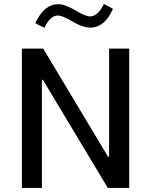

<svg xmlns="http://www.w3.org/2000/svg" viewBox="-20 -926 743 946"><path d="M517.6 -153.3H512.7L192.9 -686.5H87.9V0H186.5V-532.7H191.4L511.2 0H616.7V-686.5H517.6ZM198.7 -789.1C218.3 -829.6 240.2 -849.6 264.6 -849.6C279.3 -849.6 301.3 -840.8 330.6 -823.7C370.1 -799.8 398.9 -790 424.8 -790C472.2 -790 509.8 -820.8 536.6 -882.8L492.2 -906.2C472.2 -865.7 449.2 -845.2 423.3 -845.2C408.7 -845.2 386.2 -854.5 355.5 -872.6C315.9 -896 290 -905.3 266.6 -905.3C220.2 -905.3 182.6 -874 153.8 -811.5Z"/></svg>

Font: Estedad Medium
Style: Regular
Weight: 500
Designer: Amin Abedi
Version: Version 7.3